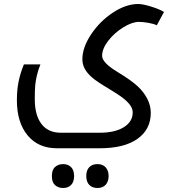

<svg xmlns="http://www.w3.org/2000/svg" viewBox="-20 -505 879 965"><path d="M266.1 240.2Q172.4 240.2 118.7 175.3Q64.9 110.4 64.9 -1Q64.9 -53.2 73.5 -95.2Q82 -137.2 100.1 -181.2H183.1Q171.9 -153.3 165.8 -127.7Q159.7 -102.1 157.2 -78.1Q154.8 -54.2 154.8 -6.8Q154.8 74.2 188.5 118.2Q222.2 162.1 285.2 162.1H481Q557.6 162.1 602.3 134.3Q647 106.4 647 60.1Q647 41.5 634.3 23.9Q621.6 6.3 600.1 -10.7Q578.6 -27.8 526.9 -59.1Q466.8 -94.7 442.9 -115.5Q418.9 -136.2 406.5 -158.4Q394 -180.7 394 -207Q394 -266.6 438.2 -332.8Q482.4 -398.9 547.9 -441.9Q613.3 -484.9 674.8 -484.9Q698.7 -484.9 741.9 -471.2Q785.2 -457.5 804.2 -444.8L768.1 -377.9Q753.4 -385.3 726.3 -390.1Q699.2 -395 678.2 -395Q644.5 -395 599.9 -367.7Q555.2 -340.3 524.2 -300.3Q493.2 -260.3 493.2 -224.1Q493.2 -190.4 567.9 -145Q641.6 -100.1 672.6 -70.8Q703.6 -41.5 720.7 -7.6Q737.8 26.4 737.8 62Q737.8 145.5 670.9 192.9Q604 240.2 481 240.2ZM296.9 439.9Q273.4 439.9 257.1 425.8Q240.7 411.6 240.7 379.9Q240.7 348.1 257.1 334Q273.4 319.8 296.9 319.8Q322.3 319.8 337.4 335.2Q352.5 350.6 352.5 379.9Q352.5 408.7 337.6 424.3Q322.8 439.9 296.9 439.9ZM469.7 439.9Q443.8 439.9 428.7 424.3Q413.6 408.7 413.6 379.9Q413.6 351.1 428.5 335.4Q443.4 319.8 469.7 319.8Q496.6 319.8 511.2 336.2Q525.9 352.5 525.9 379.9Q525.9 407.2 511.2 423.6Q496.6 439.9 469.7 439.9Z"/></svg>

Font: Noto Sans Kufi Arabic
Style: Regular
Weight: 400
Designer: Monotype Design team
Foundry: Monotype Imaging Inc.
Version: Version 1.02